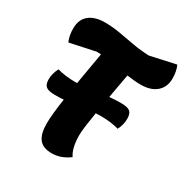

<svg xmlns="http://www.w3.org/2000/svg" viewBox="-170 -853 979 1016"><g transform="rotate(30 320.0 -344.5)"><path d="M284 26Q229 26 205.5 -4.5Q182 -35 182 -99Q182 -151 198.5 -261Q215 -371 248 -558Q235 -559 222 -559L67 -526Q52 -559 52 -603Q52 -659 87 -687Q122 -715 182 -715Q230 -715 277 -706.5Q324 -698 372 -689.5Q420 -681 470 -679L625 -713Q640 -680 640 -636Q640 -584 605.5 -554Q571 -524 510 -524Q489 -524 467.5 -526Q446 -528 425 -531Q415 -475 404 -414Q393 -353 383.5 -296.5Q374 -240 368 -196.5Q362 -153 362 -133Q362 -52 390 -12Q339 26 284 26ZM145 -250Q104 -250 89 -262.5Q74 -275 74 -306Q74 -321 78.5 -339.5Q83 -358 93 -377Q116 -370 145.5 -366.5Q175 -363 202 -363Q270 -363 336.5 -375.5Q403 -388 469 -388Q510 -388 524.5 -375.5Q539 -363 539 -332Q539 -316 535 -298Q531 -280 521 -261Q499 -268 469.5 -271.5Q440 -275 413 -275Q345 -275 278.5 -262.5Q212 -250 145 -250Z"/></g></svg>

Font: Lemonada SemiBold
Style: Regular
Weight: 600
Designer: Mohamed Gaber (Arabic), Eduardo Tunni (Latin)
Foundry: Kief Type Foundry
Version: Version 4.005; ttfautohint (v1.8.3)